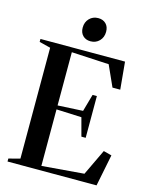

<svg xmlns="http://www.w3.org/2000/svg" viewBox="-137 -1036 887 1124"><g transform="rotate(15 307.0 -474.0)"><path d="M88.5 -36V-708L20.5 -725V-743H533L548.5 -577H501.5L444.5 -703.5L218 -715.5V-393L370.5 -401L400 -505.5H426V-252.5H400L370.5 -362.5L218 -369V-26.5L473.5 -47.5L548.5 -205L598 -192L559.5 0H20V-18ZM306 -805.5Q277.5 -805.5 259.8 -823.2Q242 -841 242 -871.5Q242 -905 263.2 -926.8Q284.5 -948.5 316 -948.5H317Q345.5 -948.5 363.2 -931Q381 -913.5 381 -882.5Q381 -849 359.8 -827.2Q338.5 -805.5 307 -805.5Z"/></g></svg>

Font: Merriweather 144pt SemiBold
Style: Regular
Weight: 600
Version: Version 2.100